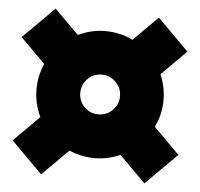

<svg xmlns="http://www.w3.org/2000/svg" viewBox="-49 -700 798 765"><g transform="rotate(5 350.0 -317.5)"><path d="M578 -214 681 -111 556 14 451 -91Q402 -69 349 -69Q297 -69 247 -90L143 14L18 -111L120 -213Q95 -265 95 -323Q95 -376 117 -425L18 -524L143 -649L240 -552Q292 -577 349 -577Q407 -577 459 -552L556 -649L681 -524L582 -425Q603 -375 603 -323Q603 -266 578 -214ZM429 -323Q429 -356 405.5 -379.5Q382 -403 349 -403Q316 -403 293 -379.5Q270 -356 270 -323Q270 -290 293 -267Q316 -244 349 -244Q382 -244 405.5 -267Q429 -290 429 -323Z"/></g></svg>

Font: Montserrat Alternates Black
Style: Regular
Weight: 900
Designer: Julieta Ulanovsky
Foundry: Julieta Ulanovsky
Version: Version 7.200